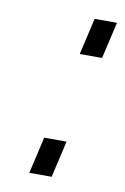

<svg xmlns="http://www.w3.org/2000/svg" viewBox="-60 -477 337 516"><g transform="rotate(10 109.0 -219.0)"><path d="M157 -438H218L195 -338H134ZM79 -100H140L117 0H56Z"/></g></svg>

Font: Cairo Light
Style: Italic
Weight: 300
Italic angle: -13°
Designer: Mohamed Gaber, Accademia di Belle Arti di Urbino and others
Foundry: Kief Type Foundry, Accademia di Belle Arti di Urbino and others
Version: Version 3.011